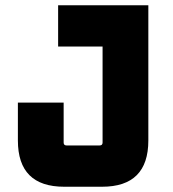

<svg xmlns="http://www.w3.org/2000/svg" viewBox="-20 -710 656 730"><path d="M48 -176V-320H222V-168Q222 -157 233 -157H359Q370 -157 370 -168V-533H201V-690H544V-176Q544 0 368 0H224Q48 0 48 -176Z"/></svg>

Font: Oxanium ExtraLight ExtraBold
Style: Regular
Weight: 800
Version: Version 2.000